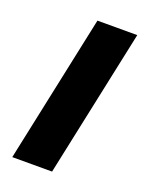

<svg xmlns="http://www.w3.org/2000/svg" viewBox="-110 -606 517 666"><g transform="rotate(20 148.5 -273.0)"><path d="M18.1 0 133.8 -545.9H280.8L165 0Z"/></g></svg>

Font: Open Sans Hebrew
Style: Bold Italic
Weight: 700
Italic angle: -12°
Foundry: Ascender Corporation, Yanek Iontef
Version: Version 2.001;PS 002.001;hotconv 1.0.70;makeotf.lib2.5.58329